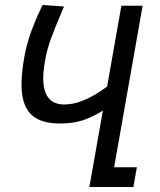

<svg xmlns="http://www.w3.org/2000/svg" viewBox="-20 -748 640 768"><path d="M66 -409.5Q66 -456.5 77.5 -521Q93.5 -613 150.5 -728L236 -722L225.5 -697Q199 -635 183.2 -591.5Q167.5 -548 160 -504.5Q153 -464 153 -435Q153 -330 237.5 -330Q312.5 -330 408.5 -402L465.5 -725H550.5L436.5 -79H527.5L513.5 0H337.5L391.5 -305.5Q349 -279 310 -266.5Q271 -254 221.5 -254Q138.5 -254 102.2 -292.5Q66 -331 66 -409.5Z"/></svg>

Font: JuliaMono
Style: Italic
Weight: 400
Italic angle: -9°
Monospace: yes
Designer: cormullion
Foundry: corm
Version: Version 0.057; ttfautohint (v1.8.4)